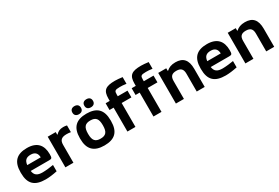

<svg xmlns="http://www.w3.org/2000/svg" viewBox="66 -1707 3940 2713"><g transform="rotate(-30 2035.5 -350.5)"><path d="M528 -273C528 -422 453 -509 290 -509C124 -509 42 -431 42 -256V-244C42 -66 124 9 302 9C355 9 420 1 491 -14V-117C448 -109 364 -99 314 -99C227 -99 187 -127 176 -201H477C520 -201 528 -209 528 -273ZM175 -297C184 -371 218 -401 290 -401C360 -401 394 -363 395 -297Z M882 -509C827 -509 791 -489 764 -458H757V-500H626V0H757V-291C757 -366 790 -398 873 -398C889 -398 916 -397 942 -392V-502C923 -507 903 -509 882 -509Z M1009 -256V-244C1009 -70 1093 9 1261 9C1431 9 1512 -70 1512 -244V-256C1512 -430 1431 -509 1261 -509C1093 -509 1009 -430 1009 -256ZM1098 -618C1098 -579 1123 -554 1168 -554C1213 -554 1238 -579 1238 -618V-621C1238 -661 1213 -686 1168 -686C1123 -686 1098 -661 1098 -621ZM1140 -248V-252C1140 -359 1176 -398 1261 -398C1347 -398 1382 -359 1382 -252V-248C1382 -141 1347 -102 1261 -102C1176 -102 1140 -141 1140 -248ZM1293 -618C1293 -579 1318 -554 1364 -554C1408 -554 1434 -579 1434 -618V-621C1434 -661 1409 -686 1364 -686C1318 -686 1293 -661 1293 -621Z M1859 -599C1893 -599 1916 -598 1964 -591V-700C1917 -706 1878 -710 1844 -710C1690 -710 1638 -671 1638 -537V-500H1571V-390H1638V0H1769V-390H1928V-500H1769V-530C1769 -585 1777 -599 1859 -599Z M2284 -599C2318 -599 2341 -598 2389 -591V-700C2342 -706 2303 -710 2269 -710C2115 -710 2063 -671 2063 -537V-500H1996V-390H2063V0H2194V-390H2353V-500H2194V-530C2194 -585 2202 -599 2284 -599Z M2429 -500V0H2560V-291C2560 -365 2589 -398 2664 -398C2738 -398 2769 -365 2769 -291V0H2899V-295C2899 -442 2837 -509 2712 -509C2645 -509 2600 -489 2567 -458H2560V-500Z M3465 -273C3465 -422 3390 -509 3227 -509C3061 -509 2979 -431 2979 -256V-244C2979 -66 3061 9 3239 9C3292 9 3357 1 3428 -14V-117C3385 -109 3301 -99 3251 -99C3164 -99 3124 -127 3113 -201H3414C3457 -201 3465 -209 3465 -273ZM3112 -297C3121 -371 3155 -401 3227 -401C3297 -401 3331 -363 3332 -297Z M3563 -500V0H3694V-291C3694 -365 3723 -398 3798 -398C3872 -398 3903 -365 3903 -291V0H4033V-295C4033 -442 3971 -509 3846 -509C3779 -509 3734 -489 3701 -458H3694V-500Z"/></g></svg>

Font: LT Wave Alt Bold
Style: Regular
Weight: 700
Designer: Daniel Lyons
Version: Version 2.5 (Glyphs App)